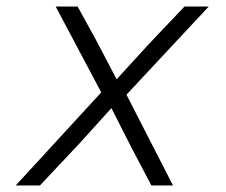

<svg xmlns="http://www.w3.org/2000/svg" viewBox="-20 -566 690 586"><path d="M508 0H442L381 -116L320 -236L226 -132L102 0H28L289 -284L150 -546H217L273 -444L336 -324L431 -428L543 -546H617L366 -277Z"/></svg>

Font: Azeret Mono Light
Style: Italic
Weight: 300
Italic angle: -12°
Designer: Martin Vácha
Foundry: Displaay
Version: Version 1.000; Glyphs 3.0.3, build 3074